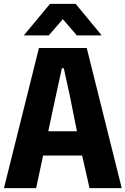

<svg xmlns="http://www.w3.org/2000/svg" viewBox="-26 -976 651 996"><path d="M-5.5 0 176 -727H424L605.5 0H438.5L385 -235L473.5 -169H150L155 -295H439.5L384.5 -237L337.5 -473.5L305 -622H295L262.5 -473.5L161.5 0ZM97.5 -792.5 233.5 -956H366.5L501.5 -792.5H372.5L300 -876.5L227 -792.5Z"/></svg>

Font: Spline Sans Mono
Style: Bold
Weight: 700
Designer: Eben Sorkin, Mirko Velimirovic
Foundry: Sorkin Type
Version: Version 1.004